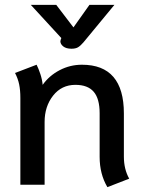

<svg xmlns="http://www.w3.org/2000/svg" viewBox="-20 -762 594 792"><path d="M391 -115V-295Q391 -355 366.5 -383.5Q342 -412 291 -412Q234 -412 199 -367.5Q164 -323 164 -259V0H64V-358Q64 -390 59 -414Q54 -438 42 -461L131 -495Q139 -479 146.5 -456.5Q154 -434 156 -412Q183 -450 226 -472.5Q269 -495 318 -495Q491 -495 491 -294V-116Q491 -64 513 -25L423 10Q391 -44 391 -115ZM229 -592Q229 -594 231 -600L233 -605L107 -742H212L283 -649L349 -742H452L324 -587Q311 -572 301 -566.5Q291 -561 275 -561Q253 -561 241 -570.5Q229 -580 229 -592Z"/></svg>

Font: Niramit Medium
Style: Regular
Weight: 500
Designer: Katatrad Aksorn Co.,Ltd.
Foundry: Cadson Demak Co.,Ltd.
Version: Version 1.000; ttfautohint (v1.6)